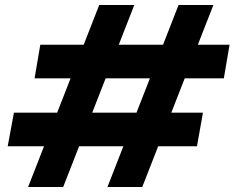

<svg xmlns="http://www.w3.org/2000/svg" viewBox="-20 -752 943 772"><path d="M412 0 698 -732H838L552 0ZM93 0 379 -732H520L234 0ZM11 -164 36 -299H796L772 -164ZM119 -437 142 -572H903L880 -437Z"/></svg>

Font: DM Sans 24pt Black
Style: Italic
Weight: 900
Italic angle: -10°
Designer: Colophon Foundry, Jonny Pinhorn
Foundry: Colophon Foundry
Version: Version 4.004;gftools[0.9.30]